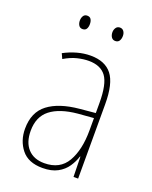

<svg xmlns="http://www.w3.org/2000/svg" viewBox="-135 -775 683 860"><g transform="rotate(20 207.0 -345.0)"><path d="M206 -537Q275 -537 308 -495Q341 -453 341 -355V0H319L317 -96H315Q307 -70 290.5 -45.5Q274 -21 245.5 -5.5Q217 10 174 10Q106 10 73.5 -31Q41 -72 41 -129Q41 -208 93 -247.5Q145 -287 240 -296L315 -303V-351Q315 -441 289 -476.5Q263 -512 206 -512Q181 -512 152 -505Q123 -498 91 -479L80 -503Q110 -519 142 -528Q174 -537 206 -537ZM240 -273Q156 -265 112 -230.5Q68 -196 68 -129Q68 -74 96 -43.5Q124 -13 174 -13Q249 -13 282 -70.5Q315 -128 315 -220V-279ZM106 -668Q106 -681 112 -690.5Q118 -700 130 -700Q143 -700 148.5 -691Q154 -682 154 -668Q154 -654 148.5 -645Q143 -636 130 -636Q118 -636 112 -645.5Q106 -655 106 -668ZM261 -669Q261 -681 267.5 -690.5Q274 -700 286 -700Q298 -700 304.5 -691Q311 -682 311 -669Q311 -655 305 -645.5Q299 -636 286 -636Q274 -636 267.5 -645.5Q261 -655 261 -669Z"/></g></svg>

Font: Noto Sans Bengali Condensed Thin
Style: Regular
Weight: 100
Width: 3
Designer: Joana Ranito - Universal Thirst; Jelle Bosma - Monotype Design Team
Foundry: Universal Thirst ehf.
Version: Version 3.000; ttfautohint (v1.8.4.7-5d5b)